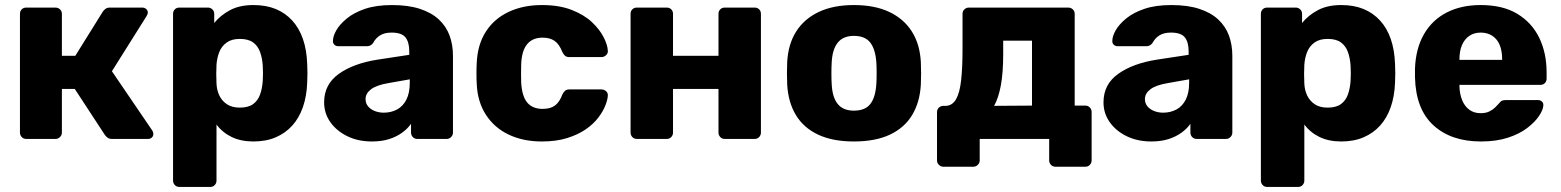

<svg xmlns="http://www.w3.org/2000/svg" viewBox="-20 -550 6177 760"><path d="M84 0Q73 0 66 -7.5Q59 -15 59 -25V-495Q59 -506 66 -513Q73 -520 84 -520H199Q210 -520 217.5 -513Q225 -506 225 -495V-329H278L387 -504Q390 -509 397 -514.5Q404 -520 415 -520H543Q552 -520 558.5 -514.5Q565 -509 565 -500Q565 -497 563.5 -493Q562 -489 560 -486L423 -268L583 -33Q587 -27 587 -20Q587 -11 581 -5.5Q575 0 565 0H424Q413 0 406.5 -4.5Q400 -9 395 -16L276 -198H225V-25Q225 -15 217.5 -7.5Q210 0 199 0Z M690 190Q679 190 672 182.5Q665 175 665 165V-495Q665 -506 672 -513Q679 -520 690 -520H803Q813 -520 820.5 -513Q828 -506 828 -495V-459Q852 -489 890 -509.5Q928 -530 983 -530Q1033 -530 1071 -514.5Q1109 -499 1136.5 -469Q1164 -439 1179 -396Q1194 -353 1196 -297Q1197 -277 1197 -260Q1197 -243 1196 -223Q1194 -169 1179 -126Q1164 -83 1137 -53Q1110 -23 1071.5 -6.5Q1033 10 983 10Q934 10 897.5 -7.5Q861 -25 837 -57V165Q837 175 830 182.5Q823 190 812 190ZM929 -124Q963 -124 982 -138Q1001 -152 1009.5 -176Q1018 -200 1020 -229Q1022 -260 1020 -291Q1018 -320 1009.5 -344Q1001 -368 982 -382Q963 -396 929 -396Q897 -396 877 -381.5Q857 -367 848 -344Q839 -321 837 -294Q836 -275 836 -257Q836 -239 837 -219Q838 -194 848 -172.5Q858 -151 878 -137.5Q898 -124 929 -124Z M1452 10Q1398 10 1355.5 -10.5Q1313 -31 1288 -66Q1263 -101 1263 -145Q1263 -216 1321 -257.5Q1379 -299 1475 -314L1600 -333V-347Q1600 -383 1585 -402Q1570 -421 1530 -421Q1502 -421 1484.5 -410Q1467 -399 1457 -380Q1448 -367 1432 -367H1320Q1309 -367 1303 -373.5Q1297 -380 1298 -389Q1298 -407 1311.5 -430.5Q1325 -454 1353 -477Q1381 -500 1425 -515Q1469 -530 1532 -530Q1596 -530 1642 -515Q1688 -500 1717 -473Q1746 -446 1759.5 -409.5Q1773 -373 1773 -329V-25Q1773 -15 1765.5 -7.5Q1758 0 1748 0H1632Q1621 0 1614 -7.5Q1607 -15 1607 -25V-60Q1594 -41 1572 -25Q1550 -9 1520.5 0.5Q1491 10 1452 10ZM1499 -104Q1528 -104 1551.5 -116.5Q1575 -129 1588.5 -155.5Q1602 -182 1602 -222V-236L1517 -221Q1470 -213 1448.5 -196.5Q1427 -180 1427 -158Q1427 -141 1437 -129Q1447 -117 1463.5 -110.5Q1480 -104 1499 -104Z M2125 10Q2051 10 1994 -17Q1937 -44 1903.5 -95.5Q1870 -147 1867 -219Q1866 -235 1866 -259.5Q1866 -284 1867 -300Q1870 -373 1903 -424.5Q1936 -476 1993.5 -503Q2051 -530 2125 -530Q2194 -530 2243.5 -510.5Q2293 -491 2323.5 -462Q2354 -433 2369.5 -402.5Q2385 -372 2386 -349Q2387 -339 2379 -331.5Q2371 -324 2361 -324H2234Q2223 -324 2217 -329Q2211 -334 2206 -344Q2194 -375 2175.5 -388Q2157 -401 2128 -401Q2088 -401 2066.5 -375Q2045 -349 2043 -295Q2042 -255 2043 -224Q2046 -169 2067 -144Q2088 -119 2128 -119Q2159 -119 2177 -132.5Q2195 -146 2206 -176Q2211 -186 2217 -191Q2223 -196 2234 -196H2361Q2371 -196 2379 -189Q2387 -182 2386 -171Q2385 -155 2376 -132Q2367 -109 2348 -84Q2329 -59 2298.5 -38Q2268 -17 2225 -3.5Q2182 10 2125 10Z M2501 0Q2490 0 2483 -7.5Q2476 -15 2476 -25V-495Q2476 -506 2483 -513Q2490 -520 2501 -520H2619Q2630 -520 2637 -513Q2644 -506 2644 -495V-329H2824V-495Q2824 -506 2831 -513Q2838 -520 2849 -520H2967Q2978 -520 2985 -513Q2992 -506 2992 -495V-25Q2992 -15 2985 -7.5Q2978 0 2967 0H2849Q2838 0 2831 -7.5Q2824 -15 2824 -25V-198H2644V-25Q2644 -15 2637 -7.5Q2630 0 2619 0Z M3360 10Q3276 10 3218.5 -17Q3161 -44 3130.5 -94.5Q3100 -145 3096 -215Q3095 -235 3095 -260.5Q3095 -286 3096 -305Q3100 -376 3132 -426Q3164 -476 3221.5 -503Q3279 -530 3360 -530Q3442 -530 3499.5 -503Q3557 -476 3589 -426Q3621 -376 3625 -305Q3626 -286 3626 -260.5Q3626 -235 3625 -215Q3621 -145 3590.5 -94.5Q3560 -44 3502.5 -17Q3445 10 3360 10ZM3360 -112Q3405 -112 3425.5 -139Q3446 -166 3449 -220Q3450 -235 3450 -260Q3450 -285 3449 -300Q3446 -353 3425.5 -380.5Q3405 -408 3360 -408Q3317 -408 3295.5 -380.5Q3274 -353 3272 -300Q3271 -285 3271 -260Q3271 -235 3272 -220Q3274 -166 3295.5 -139Q3317 -112 3360 -112Z M3714 110Q3704 110 3696.5 102.5Q3689 95 3689 85V-106Q3689 -117 3696.5 -124Q3704 -131 3714 -131H3724Q3750 -132 3764.5 -157.5Q3779 -183 3784.5 -232.5Q3790 -282 3790 -354V-495Q3790 -506 3797.5 -513Q3805 -520 3815 -520H4208Q4219 -520 4226.5 -513Q4234 -506 4234 -495V-132H4276Q4287 -132 4294 -124.5Q4301 -117 4301 -107V85Q4301 95 4294 102.5Q4287 110 4276 110H4158Q4147 110 4140 102.5Q4133 95 4133 85V0H3858V85Q3858 95 3850.5 102.5Q3843 110 3833 110ZM3915 -131 4065 -132V-389H3951V-336Q3951 -261 3941.5 -211Q3932 -161 3915 -131Z M4537 10Q4483 10 4440.5 -10.5Q4398 -31 4373 -66Q4348 -101 4348 -145Q4348 -216 4406 -257.5Q4464 -299 4560 -314L4685 -333V-347Q4685 -383 4670 -402Q4655 -421 4615 -421Q4587 -421 4569.5 -410Q4552 -399 4542 -380Q4533 -367 4517 -367H4405Q4394 -367 4388 -373.5Q4382 -380 4383 -389Q4383 -407 4396.5 -430.5Q4410 -454 4438 -477Q4466 -500 4510 -515Q4554 -530 4617 -530Q4681 -530 4727 -515Q4773 -500 4802 -473Q4831 -446 4844.5 -409.5Q4858 -373 4858 -329V-25Q4858 -15 4850.5 -7.5Q4843 0 4833 0H4717Q4706 0 4699 -7.5Q4692 -15 4692 -25V-60Q4679 -41 4657 -25Q4635 -9 4605.5 0.5Q4576 10 4537 10ZM4584 -104Q4613 -104 4636.5 -116.5Q4660 -129 4673.5 -155.5Q4687 -182 4687 -222V-236L4602 -221Q4555 -213 4533.5 -196.5Q4512 -180 4512 -158Q4512 -141 4522 -129Q4532 -117 4548.5 -110.5Q4565 -104 4584 -104Z M4996 190Q4985 190 4978 182.5Q4971 175 4971 165V-495Q4971 -506 4978 -513Q4985 -520 4996 -520H5109Q5119 -520 5126.5 -513Q5134 -506 5134 -495V-459Q5158 -489 5196 -509.5Q5234 -530 5289 -530Q5339 -530 5377 -514.5Q5415 -499 5442.5 -469Q5470 -439 5485 -396Q5500 -353 5502 -297Q5503 -277 5503 -260Q5503 -243 5502 -223Q5500 -169 5485 -126Q5470 -83 5443 -53Q5416 -23 5377.5 -6.5Q5339 10 5289 10Q5240 10 5203.5 -7.5Q5167 -25 5143 -57V165Q5143 175 5136 182.5Q5129 190 5118 190ZM5235 -124Q5269 -124 5288 -138Q5307 -152 5315.5 -176Q5324 -200 5326 -229Q5328 -260 5326 -291Q5324 -320 5315.5 -344Q5307 -368 5288 -382Q5269 -396 5235 -396Q5203 -396 5183 -381.5Q5163 -367 5154 -344Q5145 -321 5143 -294Q5142 -275 5142 -257Q5142 -239 5143 -219Q5144 -194 5154 -172.5Q5164 -151 5184 -137.5Q5204 -124 5235 -124Z M5842 10Q5724 10 5654 -54Q5584 -118 5581 -244Q5581 -251 5581 -262Q5581 -273 5581 -279Q5584 -358 5616.5 -414.5Q5649 -471 5706.5 -500.5Q5764 -530 5841 -530Q5929 -530 5986.5 -495Q6044 -460 6073 -400Q6102 -340 6102 -263V-239Q6102 -228 6095 -221Q6088 -214 6077 -214H5757Q5757 -213 5757 -211Q5757 -209 5757 -207Q5758 -178 5767.5 -154Q5777 -130 5795.5 -116Q5814 -102 5841 -102Q5861 -102 5874.5 -108.5Q5888 -115 5897 -123.5Q5906 -132 5911 -138Q5920 -149 5925.5 -151.5Q5931 -154 5943 -154H6067Q6077 -154 6083.5 -148Q6090 -142 6089 -132Q6088 -115 6072 -91Q6056 -67 6025.5 -43.5Q5995 -20 5949 -5Q5903 10 5842 10ZM5757 -313H5926V-315Q5926 -348 5916.5 -371.5Q5907 -395 5887.5 -408Q5868 -421 5841 -421Q5815 -421 5796 -408Q5777 -395 5767 -371.5Q5757 -348 5757 -315Z"/></svg>

Font: DVN-Rubik
Style: Bold
Weight: 700
Designer: Hubert and Fischer
Foundry: Hubert & Fischer
Version: Version 2.102